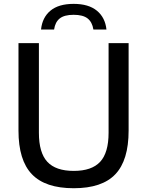

<svg xmlns="http://www.w3.org/2000/svg" viewBox="-20 -963 760 992"><path d="M75.5 -288V-740H181V-277Q181 -174 224.5 -127Q268 -80 361 -80Q454 -80 497.5 -127Q541 -174 541 -277V-740H644.5V-288Q644.5 -135 576 -62.8Q507.5 9.5 361 9.5Q214 9.5 144.8 -62.8Q75.5 -135 75.5 -288ZM360.5 -943Q437.5 -943 480.5 -907.8Q523.5 -872.5 530 -810.5H462.5Q456.5 -849 432.5 -867.8Q408.5 -886.5 360.5 -886.5Q312.5 -886.5 288.8 -867.8Q265 -849 259.5 -810.5H192Q198.5 -873 240.8 -908Q283 -943 360.5 -943Z"/></svg>

Font: Encode Sans Medium
Style: Regular
Weight: 500
Designer: Multiple Designers
Foundry: Impallari Type
Version: Version 2.000